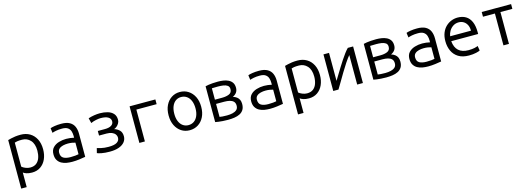

<svg xmlns="http://www.w3.org/2000/svg" viewBox="7 -1486 7267 2626"><g transform="rotate(-15 3640.0 -173.5)"><path d="M83 185V-502Q102 -507 128 -513.5Q154 -520 188.5 -524.5Q223 -529 265 -529Q338 -529 393.5 -496.5Q449 -464 480.5 -403Q512 -342 512 -258Q512 -180 484.5 -119Q457 -58 406 -23Q355 12 285 12Q239 12 206.5 1Q174 -10 161 -22V185ZM279 -61Q333 -61 366.5 -87.5Q400 -114 415.5 -159Q431 -204 431 -259Q431 -356 384 -407Q337 -458 266 -458Q221 -458 197 -454Q173 -450 161 -445V-105Q178 -89 211.5 -75Q245 -61 279 -61Z M854 12Q814 12 774.5 5.5Q735 -1 702.5 -19Q670 -37 650 -69.5Q630 -102 630 -153Q630 -212 663 -247Q696 -282 747 -297.5Q798 -313 852 -313Q881 -313 908.5 -309.5Q936 -306 962 -300V-328Q962 -361 952.5 -392Q943 -423 915.5 -443Q888 -463 834 -463Q784 -463 747.5 -455.5Q711 -448 694 -441L685 -508Q702 -516 745 -523Q788 -530 839 -530Q915 -530 959 -505Q1003 -480 1022 -436.5Q1041 -393 1041 -336V-8Q1007 -2 956 5Q905 12 854 12ZM848 -56Q886 -56 915.5 -59Q945 -62 962 -66V-230Q944 -236 916.5 -240.5Q889 -245 858 -245Q823 -245 789 -237Q755 -229 733 -209Q711 -189 711 -153Q711 -98 747.5 -77Q784 -56 848 -56Z M1387 11Q1317 11 1269.5 1.5Q1222 -8 1208 -16L1225 -83Q1240 -78 1283 -67.5Q1326 -57 1387 -57Q1469 -57 1505.5 -80.5Q1542 -104 1542 -144Q1542 -172 1526 -193.5Q1510 -215 1480 -227.5Q1450 -240 1407 -240H1299V-305H1399Q1459 -305 1491 -325.5Q1523 -346 1523 -383Q1523 -421 1487 -443Q1451 -465 1380 -465Q1353 -465 1312.5 -456.5Q1272 -448 1241 -433L1223 -505Q1261 -518 1305 -525Q1349 -532 1388 -532Q1445 -532 1495 -518Q1545 -504 1575.5 -471Q1606 -438 1606 -382Q1606 -355 1591.5 -331Q1577 -307 1557 -291.5Q1537 -276 1521 -272Q1564 -259 1594.5 -229Q1625 -199 1625 -143Q1625 -97 1596.5 -62Q1568 -27 1515 -8Q1462 11 1387 11Z M1806 0V-518H2171V-451H1884V0Z M2518 11Q2452 11 2400.5 -22.5Q2349 -56 2319 -116.5Q2289 -177 2289 -259Q2289 -341 2318.5 -401.5Q2348 -462 2400 -496Q2452 -530 2518 -530Q2586 -530 2638.5 -496Q2691 -462 2721 -401.5Q2751 -341 2751 -259Q2751 -177 2721 -116.5Q2691 -56 2638.5 -22.5Q2586 11 2518 11ZM2519 -61Q2564 -61 2598 -84.5Q2632 -108 2651 -152.5Q2670 -197 2670 -259Q2670 -321 2651 -366Q2632 -411 2597.5 -435Q2563 -459 2518 -459Q2474 -459 2440.5 -435Q2407 -411 2388.5 -366Q2370 -321 2370 -259Q2370 -197 2389 -152.5Q2408 -108 2442 -84.5Q2476 -61 2519 -61Z M3061 9Q3020 9 2986 6.5Q2952 4 2926 0.5Q2900 -3 2881 -7V-514Q2900 -519 2926 -523Q2952 -527 2986 -529.5Q3020 -532 3061 -532Q3097 -532 3135 -526.5Q3173 -521 3205.5 -505.5Q3238 -490 3258 -461.5Q3278 -433 3278 -387Q3278 -348 3258.5 -321Q3239 -294 3204 -278Q3236 -268 3257.5 -251.5Q3279 -235 3290.5 -211Q3302 -187 3302 -152Q3302 -102 3282.5 -70.5Q3263 -39 3229 -21.5Q3195 -4 3151.5 2.5Q3108 9 3061 9ZM3062 -53Q3105 -53 3141.5 -61.5Q3178 -70 3200.5 -90.5Q3223 -111 3223 -148Q3223 -187 3202.5 -207.5Q3182 -228 3148.5 -236Q3115 -244 3074 -244H2957V-60Q2968 -57 2999.5 -55Q3031 -53 3062 -53ZM2957 -304H3059Q3119 -304 3159.5 -322Q3200 -340 3200 -389Q3200 -424 3176.5 -440.5Q3153 -457 3117.5 -462Q3082 -467 3045 -467Q3019 -467 2997 -466Q2975 -465 2957 -465Z M3654 12Q3614 12 3574.5 5.5Q3535 -1 3502.5 -19Q3470 -37 3450 -69.5Q3430 -102 3430 -153Q3430 -212 3463 -247Q3496 -282 3547 -297.5Q3598 -313 3652 -313Q3681 -313 3708.5 -309.5Q3736 -306 3762 -300V-328Q3762 -361 3752.5 -392Q3743 -423 3715.5 -443Q3688 -463 3634 -463Q3584 -463 3547.5 -455.5Q3511 -448 3494 -441L3485 -508Q3502 -516 3545 -523Q3588 -530 3639 -530Q3715 -530 3759 -505Q3803 -480 3822 -436.5Q3841 -393 3841 -336V-8Q3807 -2 3756 5Q3705 12 3654 12ZM3648 -56Q3686 -56 3715.5 -59Q3745 -62 3762 -66V-230Q3744 -236 3716.5 -240.5Q3689 -245 3658 -245Q3623 -245 3589 -237Q3555 -229 3533 -209Q3511 -189 3511 -153Q3511 -98 3547.5 -77Q3584 -56 3648 -56Z M4003 185V-502Q4022 -507 4048 -513.5Q4074 -520 4108.5 -524.5Q4143 -529 4185 -529Q4258 -529 4313.5 -496.5Q4369 -464 4400.5 -403Q4432 -342 4432 -258Q4432 -180 4404.5 -119Q4377 -58 4326 -23Q4275 12 4205 12Q4159 12 4126.5 1Q4094 -10 4081 -22V185ZM4199 -61Q4253 -61 4286.5 -87.5Q4320 -114 4335.5 -159Q4351 -204 4351 -259Q4351 -356 4304 -407Q4257 -458 4186 -458Q4141 -458 4117 -454Q4093 -450 4081 -445V-105Q4098 -89 4131.5 -75Q4165 -61 4199 -61Z M4551 0V-518H4630V-122Q4653 -159 4679 -202Q4705 -245 4732.5 -289.5Q4760 -334 4788.5 -377Q4817 -420 4844 -456.5Q4871 -493 4896 -518H4971V0H4890V-418Q4859 -381 4822.5 -326Q4786 -271 4750 -210.5Q4714 -150 4681.5 -94.5Q4649 -39 4625 0Z M5301 9Q5260 9 5226 6.5Q5192 4 5166 0.5Q5140 -3 5121 -7V-514Q5140 -519 5166 -523Q5192 -527 5226 -529.5Q5260 -532 5301 -532Q5337 -532 5375 -526.5Q5413 -521 5445.5 -505.5Q5478 -490 5498 -461.5Q5518 -433 5518 -387Q5518 -348 5498.5 -321Q5479 -294 5444 -278Q5476 -268 5497.5 -251.5Q5519 -235 5530.5 -211Q5542 -187 5542 -152Q5542 -102 5522.5 -70.5Q5503 -39 5469 -21.5Q5435 -4 5391.5 2.5Q5348 9 5301 9ZM5302 -53Q5345 -53 5381.5 -61.5Q5418 -70 5440.5 -90.5Q5463 -111 5463 -148Q5463 -187 5442.5 -207.5Q5422 -228 5388.5 -236Q5355 -244 5314 -244H5197V-60Q5208 -57 5239.5 -55Q5271 -53 5302 -53ZM5197 -304H5299Q5359 -304 5399.5 -322Q5440 -340 5440 -389Q5440 -424 5416.5 -440.5Q5393 -457 5357.5 -462Q5322 -467 5285 -467Q5259 -467 5237 -466Q5215 -465 5197 -465Z M5894 12Q5854 12 5814.5 5.5Q5775 -1 5742.5 -19Q5710 -37 5690 -69.5Q5670 -102 5670 -153Q5670 -212 5703 -247Q5736 -282 5787 -297.5Q5838 -313 5892 -313Q5921 -313 5948.5 -309.5Q5976 -306 6002 -300V-328Q6002 -361 5992.5 -392Q5983 -423 5955.5 -443Q5928 -463 5874 -463Q5824 -463 5787.5 -455.5Q5751 -448 5734 -441L5725 -508Q5742 -516 5785 -523Q5828 -530 5879 -530Q5955 -530 5999 -505Q6043 -480 6062 -436.5Q6081 -393 6081 -336V-8Q6047 -2 5996 5Q5945 12 5894 12ZM5888 -56Q5926 -56 5955.5 -59Q5985 -62 6002 -66V-230Q5984 -236 5956.5 -240.5Q5929 -245 5898 -245Q5863 -245 5829 -237Q5795 -229 5773 -209Q5751 -189 5751 -153Q5751 -98 5787.5 -77Q5824 -56 5888 -56Z M6472 12Q6381 12 6322.5 -24.5Q6264 -61 6236 -123Q6208 -185 6208 -259Q6208 -328 6229 -379Q6250 -430 6285.5 -463.5Q6321 -497 6364 -513.5Q6407 -530 6452 -530Q6519 -530 6567 -501.5Q6615 -473 6641 -414.5Q6667 -356 6667 -267Q6667 -263 6667 -255Q6667 -247 6667 -240H6286Q6294 -151 6343.5 -105.5Q6393 -60 6484 -60Q6535 -60 6569 -68Q6603 -76 6618 -83L6629 -17Q6617 -8 6572.5 2Q6528 12 6472 12ZM6289 -309H6584Q6584 -358 6566.5 -392Q6549 -426 6519 -444.5Q6489 -463 6450 -463Q6405 -463 6370.5 -440.5Q6336 -418 6315 -382.5Q6294 -347 6289 -309Z M6961 0V-451H6792V-518H7208V-451H7039V0Z"/></g></svg>

Font: Ubuntu Sans Mono
Style: Regular
Weight: 400
Monospace: yes
Designer: Dalton Maag Ltd
Foundry: Dalton Maag Ltd
Version: Version 1.006